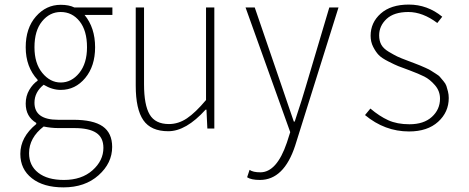

<svg xmlns="http://www.w3.org/2000/svg" viewBox="-20 -559 2040 835"><path d="M255.9 255.9Q168.9 255.9 118.7 216.3Q68.4 176.8 68.4 110.4Q68.4 37.1 137.7 -19.5V-24.4Q91.8 -51.8 91.8 -108.4Q91.8 -141.6 107.4 -168Q123 -194.3 143.6 -208V-211.9Q91.8 -267.6 91.8 -353.5Q91.8 -436.5 136.2 -487.3Q180.7 -538.1 244.1 -538.1Q280.3 -538.1 303.7 -526.4H468.8V-494.1H347.7Q393.6 -438.5 393.6 -353.5Q393.6 -271.5 350.6 -219.7Q307.6 -168 244.1 -168Q207 -168 169.9 -190.4Q129.9 -158.2 129.9 -112.3Q129.9 -38.1 232.4 -38.1H297.9Q385.7 -38.1 426.8 -9.3Q467.8 19.5 467.8 80.1Q467.8 150.4 408.7 203.1Q349.6 255.9 255.9 255.9ZM244.1 -200.2Q291 -200.2 324.7 -241.7Q358.4 -283.2 358.4 -353.5Q358.4 -425.8 326.2 -466.3Q293.9 -506.8 244.1 -506.8Q196.3 -506.8 163.1 -466.3Q129.9 -425.8 129.9 -353.5Q129.9 -283.2 164.1 -241.7Q198.2 -200.2 244.1 -200.2ZM257.8 223.6Q335 223.6 382.3 181.6Q429.7 139.6 429.7 84Q429.7 39.1 398.4 18.6Q367.2 -2 303.7 -2H234.4Q202.1 -2 169.9 -8.8Q106.4 40 106.4 107.4Q106.4 161.1 146.5 192.4Q186.5 223.6 257.8 223.6Z M711.9 11.7Q636.7 11.7 603.5 -36.1Q570.3 -84 570.3 -186.5V-526.4H606.4V-192.4Q606.4 -102.5 630.9 -61Q655.3 -19.5 714.8 -19.5Q755.9 -19.5 793 -44.4Q830.1 -69.3 876 -124V-526.4H912.1V0H881.8L877.9 -82H874Q789.1 11.7 711.9 11.7Z M1110.4 223.6Q1072.3 223.6 1054.7 211.9L1065.4 179.7Q1080.1 190.4 1112.3 190.4Q1183.6 190.4 1227.5 61.5L1242.2 15.6L1047.9 -526.4H1087.9L1206.1 -181.6Q1211.9 -163.1 1230.5 -109.9Q1249 -56.6 1257.8 -30.3H1261.7Q1297.9 -139.6 1309.6 -181.6L1412.1 -526.4H1452.1L1263.7 74.2Q1214.8 223.6 1110.4 223.6Z M1758.8 12.7Q1653.3 12.7 1567.4 -58.6L1590.8 -86.9Q1629.9 -53.7 1668.5 -36.1Q1707 -18.6 1760.7 -18.6Q1823.2 -18.6 1858.4 -50.8Q1893.6 -83 1893.6 -129.9Q1893.6 -163.1 1871.6 -188.5Q1849.6 -213.9 1825.2 -226.1Q1800.8 -238.3 1761.7 -252.9Q1726.6 -265.6 1711.9 -271.5Q1697.3 -277.3 1668.5 -292Q1639.6 -306.6 1627 -319.8Q1614.3 -333 1603 -355Q1591.8 -377 1591.8 -403.3Q1591.8 -460.9 1635.7 -500Q1679.7 -539.1 1757.8 -539.1Q1838.9 -539.1 1903.3 -486.3L1881.8 -459Q1818.4 -506.8 1755.9 -506.8Q1693.4 -506.8 1661.1 -476.6Q1628.9 -446.3 1628.9 -405.3Q1628.9 -381.8 1638.2 -364.7Q1647.5 -347.7 1670.4 -334Q1693.4 -320.3 1707.5 -313.5Q1721.7 -306.6 1755.9 -293.9Q1758.8 -293 1780.3 -284.7Q1801.8 -276.4 1806.6 -274.4Q1811.5 -272.5 1830.1 -264.2Q1848.6 -255.9 1854 -252Q1859.4 -248 1874 -239.3Q1888.7 -230.5 1894 -223.6Q1899.4 -216.8 1908.7 -206.1Q1918 -195.3 1921.4 -185.1Q1924.8 -174.8 1928.2 -161.1Q1931.6 -147.5 1931.6 -132.8Q1931.6 -71.3 1885.3 -29.3Q1838.9 12.7 1758.8 12.7Z"/></svg>

Font: Gen Shin Gothic Monospace ExtraLight
Style: Regular
Weight: 200
Designer: [Source Han Sans]
Ryoko NISHIZUKA  (kana & ideographs); Paul D. Hunt (Latin, Greek & Cyrillic); Wenlong ZHANG  (bopomofo
Version: Version 1.002.20150607